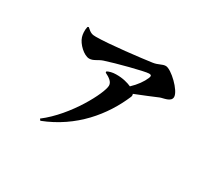

<svg xmlns="http://www.w3.org/2000/svg" viewBox="-119 -807 1238 1104"><g transform="rotate(30 500.0 -255.0)"><path d="M423 -366C453 -351 477 -335 477 -310C477 -261 371 -56 228 52L236 62C432 -14 554 -165 619 -318C622 -325 622 -332 619 -338C677 -361 728 -382 763 -397C782 -405 834 -407 834 -441C834 -483 740 -572 704 -572C680 -572 664 -555 627 -550C564 -541 359 -516 271 -516C246 -516 235 -519 208 -544L201 -541C195 -516 198 -490 203 -474C215 -435 265 -388 300 -388C328 -388 347 -409 377 -419C443 -441 615 -486 642 -486C656 -486 661 -481 654 -464C641 -433 617 -399 583 -367C561 -377 525 -388 480 -387C457 -387 436 -381 423 -374Z"/></g></svg>

Font: Noto Serif SC Black
Style: Regular
Weight: 900
Designer: Ryoko NISHIZUKA 西塚涼子 (kana & ideographs); Frank Grießhammer (Latin, Greek & Cyrillic); Wenlong ZHANG 张文龙 (bopomofo); San
Foundry: Adobe
Version: Version 2.001;hotconv 1.1.0;makeotfexe 2.6.0